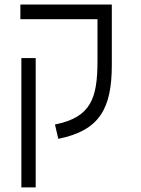

<svg xmlns="http://www.w3.org/2000/svg" viewBox="-20 -606 626 851"><path d="M412.1 -585.9H70.3V-521H412.1V-335.9C412.1 -169.4 382.8 -85.9 223.6 -54.2L238.3 9.3C421.9 -27.3 475.6 -125.5 475.6 -318.4V-585.9ZM138.2 224.6V-348.6H74.7V224.6Z"/></svg>

Font: Cascadia Code PL Light
Style: Regular
Weight: 300
Monospace: yes
Designer: Aaron Bell
Foundry: Saja Typeworks
Version: Version 2404.023